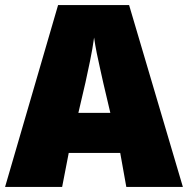

<svg xmlns="http://www.w3.org/2000/svg" viewBox="-20 -737 741 757"><path d="M478 0 454 -134H251L225 0H0L209 -717H489L701 0ZM387 -411Q382 -435 375 -465Q368 -495 361.5 -527.5Q355 -560 351 -589Q345 -545 335 -496.5Q325 -448 317 -412L289 -292H415Z"/></svg>

Font: Noto Sans Display Black
Style: Regular
Weight: 900
Designer: Monotype Design Team
Foundry: Monotype Imaging Inc.
Version: Version 2.003